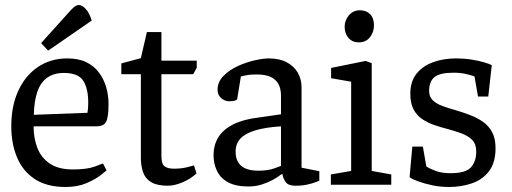

<svg xmlns="http://www.w3.org/2000/svg" viewBox="-20 -737 2044 766"><path d="M241 9Q167 9 119 -22.5Q71 -54 48 -109Q25 -164 25 -233Q25 -315 53.5 -376Q82 -437 132.5 -470.5Q183 -504 249 -504Q293 -504 324 -489Q355 -474 374.5 -448Q394 -422 403.5 -389.5Q413 -357 413 -322Q413 -268 403 -250.5Q393 -233 365 -233H114Q114 -186 129 -147Q144 -108 178.5 -84.5Q213 -61 271 -61Q326 -61 356.5 -72Q387 -83 391 -85L405 -57Q402 -54 381.5 -38Q361 -22 325.5 -6.5Q290 9 241 9ZM115 -279 329 -287Q332 -305 332 -327Q332 -384 312 -415Q292 -446 235 -446Q194 -446 167.5 -426.5Q141 -407 128.5 -369.5Q116 -332 115 -279ZM172 -535 144 -565 253 -686Q265 -700 275 -708.5Q285 -717 295 -717Q307 -717 321.5 -702Q336 -687 346 -655Z M650 4Q607 4 583.5 -10Q560 -24 551 -49.5Q542 -75 542 -107V-441H464V-484L542 -505L566 -609H624V-495H765V-467L751 -441H624V-114Q624 -83 636.5 -73.5Q649 -64 674 -64Q702 -64 725 -69.5Q748 -75 754 -77L764 -45Q740 -23 708 -9.5Q676 4 650 4Z M971 7Q920 7 889.5 -10Q859 -27 845.5 -55.5Q832 -84 832 -117Q832 -159 851.5 -190Q871 -221 911 -241Q951 -261 1011 -268L1101 -281V-356Q1101 -385 1089.5 -404Q1078 -423 1056.5 -431.5Q1035 -440 1003 -440Q978 -440 961 -436.5Q944 -433 941 -432L926 -340Q925 -339 918 -336Q911 -333 894 -333Q877 -333 862.5 -345.5Q848 -358 848 -379Q848 -410 871.5 -434Q895 -458 929 -473.5Q963 -489 997 -496.5Q1031 -504 1052 -504Q1095 -504 1124 -488.5Q1153 -473 1168 -447Q1183 -421 1183 -389V-68L1254 -54V-16Q1251 -15 1238.5 -10Q1226 -5 1205.5 -0.5Q1185 4 1158 4Q1130 4 1119.5 -11Q1109 -26 1107 -42H1103Q1088 -30 1067.5 -19Q1047 -8 1023 -0.5Q999 7 971 7ZM1011 -56Q1049 -56 1075 -65.5Q1101 -75 1101 -75V-233Q1039 -229 999 -217Q959 -205 939.5 -184.5Q920 -164 920 -132Q920 -56 1011 -56Z M1300 0V-41L1381 -55V-411L1301 -425V-466L1439 -494L1463 -485V-55L1541 -41V0ZM1411 -568Q1386 -568 1370.5 -585.5Q1355 -603 1355 -630Q1355 -656 1372 -676Q1389 -696 1416 -696Q1441 -696 1456.5 -680.5Q1472 -665 1472 -636Q1472 -609 1456 -588.5Q1440 -568 1411 -568Z M1772 9Q1736 9 1703.5 2Q1671 -5 1647 -14Q1623 -23 1614 -30L1625 -152H1667L1681 -73Q1694 -64 1718.5 -55Q1743 -46 1777 -46Q1839 -46 1859.5 -70Q1880 -94 1880 -132Q1880 -162 1864 -178.5Q1848 -195 1822 -204.5Q1796 -214 1767 -222Q1739 -229 1713 -238Q1687 -247 1665 -261.5Q1643 -276 1630 -300.5Q1617 -325 1617 -363Q1617 -411 1641 -442Q1665 -473 1707 -488.5Q1749 -504 1799 -504Q1831 -504 1860 -499.5Q1889 -495 1911 -488.5Q1933 -482 1942 -477L1928 -352H1887L1873 -432Q1867 -435 1842.5 -441Q1818 -447 1791 -447Q1735 -447 1713.5 -429.5Q1692 -412 1692 -374Q1692 -351 1706.5 -337Q1721 -323 1745.5 -314Q1770 -305 1799 -297Q1826 -289 1854 -278.5Q1882 -268 1905.5 -252Q1929 -236 1943 -210.5Q1957 -185 1957 -146Q1957 -88 1931 -54Q1905 -20 1862.5 -5.5Q1820 9 1772 9Z"/></svg>

Font: Faustina Light
Style: Regular
Weight: 400
Version: Version 1.200